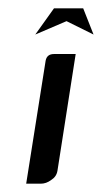

<svg xmlns="http://www.w3.org/2000/svg" viewBox="-20 -442 245 462"><path d="M43 0 89.8 -295.9Q92.8 -312 109.9 -312H162.1L118.2 -30.8Q115.7 -16.6 103 -8.8Q91.3 0 78.1 0ZM64.9 -358.9 109.9 -421.9H180.2L205.1 -358.9L140.1 -391.1Z"/></svg>

Font: Hhenum
Style: Italic
Weight: 400
Designer: T. Christopher White
Version: Version 1.0